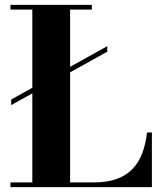

<svg xmlns="http://www.w3.org/2000/svg" viewBox="-20 -770 672 790"><path d="M26 -337.5V-360.5L421.5 -580V-557.5ZM23 0V-19.5H113V-730.5H23V-750H358V-730.5H268.5V-19.5H366.5Q421.5 -19.5 460.5 -33.8Q499.5 -48 525.2 -74.8Q551 -101.5 565.2 -139.5Q579.5 -177.5 585 -225H605V0Z"/></svg>

Font: Bodoni Moda 11pt
Style: Bold
Weight: 700
Designer: Owen Earl
Foundry: indestructible type
Version: Version 2.004